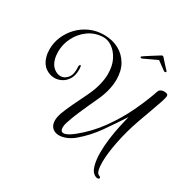

<svg xmlns="http://www.w3.org/2000/svg" viewBox="-194 -919 1194 1222"><g transform="rotate(30 403.0 -307.5)"><path d="M684 134Q678 134 675 133Q643 122 630.5 80Q618 38 618 -17Q618 -67 625 -120.5Q632 -174 642.5 -222Q653 -270 661 -302Q614 -230 562.5 -156.5Q511 -83 445 -27Q417 -3 388 8.5Q359 20 335 20Q305 20 285.5 2Q266 -16 266 -51Q266 -74 277 -107Q290 -142 312 -188.5Q334 -235 365 -298Q389 -348 400 -392Q411 -436 411 -473Q411 -534 389 -576.5Q367 -619 334.5 -641.5Q302 -664 268 -663Q208 -661 162 -628Q116 -595 90.5 -544.5Q65 -494 65 -439Q65 -410 72 -385Q82 -349 106 -330Q130 -311 155 -311Q184 -311 206 -338Q228 -365 223 -422Q223 -427 225.5 -431.5Q228 -436 231 -436Q236 -436 237 -424Q238 -419 238 -413.5Q238 -408 238 -403Q238 -364 222 -337Q206 -310 180.5 -296Q155 -282 127 -282Q92 -282 61 -304Q30 -326 17 -372Q10 -397 10 -427Q10 -474 29 -519Q48 -564 82.5 -600Q117 -636 164 -657Q211 -678 266 -678Q328 -678 375 -652.5Q422 -627 449 -580.5Q476 -534 476 -470Q476 -433 466 -391Q456 -349 434 -302Q398 -225 373.5 -168Q349 -111 338 -74Q331 -54 331 -36Q331 -6 354 -6Q366 -6 383.5 -15Q401 -24 425 -43Q507 -109 567.5 -193.5Q628 -278 670 -366.5Q712 -455 738 -532Q743 -547 754.5 -552Q766 -557 776 -557Q783 -557 788.5 -556Q794 -555 795 -554Q806 -553 806 -537Q804 -522 796 -497Q787 -469 770 -423Q753 -377 729 -309Q695 -212 677.5 -122Q660 -32 660 29Q660 65 666 87Q672 109 684 113Q697 117 697 125Q697 134 684 134ZM544 -667Q539 -667 537 -670.5Q535 -674 540 -678Q545 -682 561 -692.5Q577 -703 596 -715Q615 -727 629.5 -736Q644 -745 645 -746Q648 -748 651 -748.5Q654 -749 655 -749Q658 -749 662 -745Q664 -743 673 -733Q682 -723 693 -710.5Q704 -698 713.5 -688.5Q723 -679 724 -677Q726 -675 726 -672Q726 -668 720.5 -667Q715 -666 711 -668L648 -714L550 -668Q548 -667 544 -667Z"/></g></svg>

Font: Gwendolyn
Style: Bold
Weight: 700
Designer: Robert E. Leuschke
Foundry: Robert E. Leuschke
Version: Version 1.010; ttfautohint (v1.8.3)